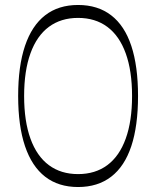

<svg xmlns="http://www.w3.org/2000/svg" viewBox="-20 -736 628 772"><path d="M294 16Q215 16 161.5 -25.5Q108 -67 80.5 -148.5Q53 -230 53 -350Q53 -470 80.5 -551.5Q108 -633 161.5 -674.5Q215 -716 294 -716Q373 -716 427 -674.5Q481 -633 508 -551.5Q535 -470 535 -350Q535 -230 508 -148.5Q481 -67 427 -25.5Q373 16 294 16ZM294 -36Q363 -36 411.5 -72Q460 -108 485.5 -178.5Q511 -249 511 -350Q511 -451 485.5 -521.5Q460 -592 411.5 -628Q363 -664 294 -664Q225 -664 176.5 -628Q128 -592 102.5 -521.5Q77 -451 77 -350Q77 -249 102.5 -178.5Q128 -108 176.5 -72Q225 -36 294 -36Z"/></svg>

Font: Ojuju Light
Style: Regular
Weight: 300
Designer: Chisaokwu Joboson, Mirko Velimirovic
Foundry: Udi Foundry
Version: Version 1.000